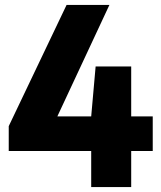

<svg xmlns="http://www.w3.org/2000/svg" viewBox="-20 -760 654 780"><path d="M15.5 -146.5V-247.5L250.5 -740H424.5L194.5 -247.5L172.5 -287H600.5V-146.5ZM350.5 0V-287L368.5 -490H513V0Z"/></svg>

Font: Encode Sans SC SemiCondensed ExtraBold
Style: Regular
Weight: 800
Width: 4
Designer: Multiple Designers
Foundry: Impallari Type
Version: Version 3.002